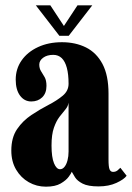

<svg xmlns="http://www.w3.org/2000/svg" viewBox="-20 -690 496 721"><path d="M152.5 11Q117.5 11 88 -5.8Q58.5 -22.5 40.5 -53Q22.5 -83.5 22.5 -124.5Q22.5 -173.5 44.2 -205.2Q66 -237 98 -258.2Q130 -279.5 162 -296Q194 -312.5 215.8 -330.8Q237.5 -349 237.5 -375.5Q237.5 -411 231 -435.2Q224.5 -459.5 211.8 -471.8Q199 -484 180 -484Q156.5 -484 142 -473.2Q127.5 -462.5 127.5 -447.5Q127.5 -433 134.2 -422.5Q141 -412 147.8 -400Q154.5 -388 154.5 -367.5Q154.5 -340 138.5 -324.5Q122.5 -309 97.5 -309Q71.5 -309 55.2 -331Q39 -353 39 -391Q39 -431.5 61.2 -463.2Q83.5 -495 122.8 -513.2Q162 -531.5 212.5 -531.5Q263.5 -531.5 303 -511.8Q342.5 -492 365 -449.5Q387.5 -407 387.5 -338V-91Q387.5 -63 391.5 -53.8Q395.5 -44.5 404.5 -44.5Q414.5 -44.5 421.5 -50.2Q428.5 -56 432 -60L455.5 -30Q446 -16.5 417.2 -3.2Q388.5 10 350 10Q310.5 10 290.2 -0.5Q270 -11 261.8 -24.2Q253.5 -37.5 249.5 -45Q248 -40 238.2 -26.5Q228.5 -13 208 -1Q187.5 11 152.5 11ZM205.5 -54.5Q215 -54.5 222.2 -63.5Q229.5 -72.5 233.5 -87.8Q237.5 -103 237.5 -121V-304.5Q235.5 -290.5 225.5 -278.8Q215.5 -267 203.5 -251.5Q191.5 -236 182.5 -210.5Q173.5 -185 173.5 -143.5Q173.5 -99.5 182.8 -77Q192 -54.5 205.5 -54.5ZM203 -555.5 114.5 -670H169L220 -592.5L271 -670H326.5L238 -555.5Z"/></svg>

Font: Imbue Thin 10pt Black
Style: Regular
Weight: 900
Version: Version 1.102